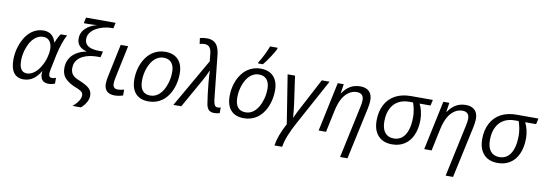

<svg xmlns="http://www.w3.org/2000/svg" viewBox="-70 -1309 5848 2061"><g transform="rotate(10 2854.0 -278.5)"><path d="M47.9 -179.7Q47.9 -249 66.9 -312Q83.5 -370.6 112.8 -419.2Q142.1 -467.8 180.2 -497.6Q239.7 -544.4 312.5 -544.4Q365.2 -544.4 398.7 -518.6Q432.1 -492.7 448.7 -439.5H451.7Q476.6 -504.4 502 -536.1H571.3Q551.3 -503.4 530.5 -443.1Q509.8 -382.8 494.1 -312Q464.8 -176.3 458.5 -138.7Q454.1 -115.2 454.1 -101.1Q454.1 -57.6 489.7 -57.6Q508.3 -57.6 532.7 -67.4V-4.9Q501.5 9.8 462.9 9.8Q419.9 9.8 397.9 -12.7Q376 -35.2 373.5 -77.1Q373.5 -91.3 376 -114.3Q338.9 -51.8 293.2 -21Q247.6 9.8 189.9 9.8Q120.1 9.8 84 -38.1Q47.9 -85.9 47.9 -179.7ZM321.3 -111.8Q344.7 -136.7 361.8 -167.5Q388.2 -210.9 403.1 -262.7Q418 -314.5 418 -356.9Q418 -410.6 393.8 -443.8Q369.6 -477.1 323.2 -477.1Q271 -477.1 228.3 -439.5Q185.5 -401.9 158.7 -330.1Q131.3 -258.8 131.3 -186Q131.3 -121.6 152.3 -90.6Q173.3 -59.6 216.3 -59.6Q243.2 -59.6 270 -73Q296.9 -86.4 321.3 -111.8Z M830.6 114.7Q841.8 91.3 841.8 69.8Q841.8 49.8 828.9 35.4Q815.9 21 786.6 8.8L785.2 7.8Q736.8 -10.7 710.2 -24.9Q683.6 -39.1 661.1 -58.1Q631.8 -81.1 617.2 -112.5Q602.5 -144 602.5 -189Q602.5 -242.2 625.5 -285.2Q648.4 -328.1 692.4 -357.4Q738.8 -388.2 804.7 -401.9V-404.3Q752 -417 725.1 -448.2Q698.2 -479.5 698.2 -527.3Q698.2 -588.4 743.4 -634.3Q788.6 -680.2 870.1 -701.2Q815.9 -696.8 772.9 -696.8H724.1L738.3 -759.8H1060.5L1046.4 -697.8H1028.8Q965.3 -697.8 905 -675.3Q844.7 -652.8 812.5 -617.2Q778.8 -581.5 778.8 -534.7Q778.8 -432.6 938.5 -432.6H980L964.8 -368.2H931.6Q858.4 -368.2 801 -347.7Q743.7 -327.1 715.3 -290Q686 -253.4 686 -200.7Q686 -158.2 707.5 -130.9Q729 -103.5 782.7 -83Q828.6 -64.5 862.3 -44.4Q896.5 -23.4 911.9 1.2Q927.2 25.9 927.2 60.5Q927.2 94.2 908 129.6Q888.7 165 851.1 198.7H759.3Q810.5 155.3 830.6 114.7Z M1069.8 -99.6Q1069.8 -137.2 1083 -193.4L1155.3 -536.1H1236.3L1162.6 -187.5Q1152.8 -141.1 1152.8 -116.7Q1152.8 -58.6 1206.1 -58.6Q1235.8 -58.6 1274.9 -69.8V-5.9Q1228 9.8 1183.6 9.8Q1127 9.8 1098.4 -18.3Q1069.8 -46.4 1069.8 -99.6Z M1363.3 -198.2Q1363.3 -261.7 1379.6 -320.1Q1396 -378.4 1426.5 -425.5Q1457 -472.7 1498.5 -502Q1562 -546.4 1642.1 -546.4Q1702.6 -546.4 1745.4 -522.5Q1788.1 -498.5 1810.5 -452.9Q1833 -407.2 1833 -343.8Q1833 -278.8 1816.9 -219Q1800.8 -159.2 1770.5 -111.6Q1740.2 -64 1698.7 -34.7Q1636.2 9.8 1553.2 9.8Q1460.9 9.8 1412.1 -43.9Q1363.3 -97.7 1363.3 -198.2ZM1727.5 -209.5Q1750 -271 1750 -345.7Q1750 -410.6 1720 -445.8Q1689.9 -481 1634.3 -481Q1581.1 -481 1538.3 -442.9Q1495.6 -404.8 1470.7 -335.9Q1446.8 -269.5 1446.8 -198.7Q1446.8 -55.7 1562 -55.7Q1616.7 -55.7 1659.9 -95.9Q1703.1 -136.2 1727.5 -209.5Z M2182.1 -71.8Q2166.5 -166.5 2153.8 -298.8Q2146.5 -379.9 2146 -426.3H2142.1Q2119.6 -371.6 2086.9 -314L1909.7 0H1823.7L2124 -522.9L2127 -527.8L2119.1 -605.5Q2114.7 -655.3 2095.7 -678.5Q2076.7 -701.7 2038.6 -701.7Q2020 -701.7 1987.8 -693.4L1979.5 -755.9Q2011.2 -766.1 2053.2 -766.1Q2095.7 -766.1 2124.5 -751.7Q2153.3 -737.3 2170.4 -706.5Q2189 -673.8 2196.3 -618.2L2247.6 -131.8Q2252.4 -98.6 2257.8 -85.4Q2263.2 -69.8 2272.2 -62.5Q2281.2 -55.2 2295.9 -55.2Q2311 -55.2 2329.1 -61V0.5Q2302.7 9.8 2269.5 9.8Q2231 9.8 2210.4 -9.5Q2189.9 -28.8 2182.1 -71.8Z M2401.9 -198.2Q2401.9 -261.7 2418.2 -320.1Q2434.6 -378.4 2465.1 -425.5Q2495.6 -472.7 2537.1 -502Q2600.6 -546.4 2680.7 -546.4Q2741.2 -546.4 2783.9 -522.5Q2826.7 -498.5 2849.1 -452.9Q2871.6 -407.2 2871.6 -343.8Q2871.6 -278.8 2855.5 -219Q2839.4 -159.2 2809.1 -111.6Q2778.8 -64 2737.3 -34.7Q2674.8 9.8 2591.8 9.8Q2499.5 9.8 2450.7 -43.9Q2401.9 -97.7 2401.9 -198.2ZM2766.1 -209.5Q2788.6 -271 2788.6 -345.7Q2788.6 -410.6 2758.5 -445.8Q2728.5 -481 2672.9 -481Q2619.6 -481 2576.9 -442.9Q2534.2 -404.8 2509.3 -335.9Q2485.4 -269.5 2485.4 -198.7Q2485.4 -55.7 2600.6 -55.7Q2655.3 -55.7 2698.5 -95.9Q2741.7 -136.2 2766.1 -209.5ZM2737.3 -798.3H2818.4V-784.2Q2798.8 -744.6 2762.7 -689.7Q2726.6 -634.8 2693.8 -596.2H2642.6V-608.4Q2667 -645.5 2694.1 -699.2Q2721.2 -752.9 2737.3 -798.3Z M3058.6 -6.8 2974.6 -536.1H3055.2L3096.2 -250Q3105.5 -183.6 3113.3 -89.4H3115.7Q3144.5 -154.3 3184.1 -226.6L3347.2 -536.1H3431.6L3159.2 -35.2Q3113.8 47.4 3087.4 115Q3061 182.6 3051.8 240.2H2967.8Q2983.9 131.3 3058.6 -6.8Z M3814.9 -403.8Q3814.9 -439.5 3796.1 -458.5Q3777.3 -477.5 3740.2 -477.5Q3694.3 -477.5 3654.5 -450.9Q3614.7 -424.3 3586.9 -376Q3557.6 -325.2 3539.1 -241.7L3487.8 0H3407.2L3521 -536.1H3586.4L3571.3 -435.1H3574.7Q3611.3 -490.2 3658.7 -517.3Q3706.1 -544.4 3766.1 -544.4Q3830.1 -544.4 3863.8 -511Q3897.5 -477.5 3897.5 -415Q3897.5 -376 3885.3 -320.8L3763.7 240.2H3683.1L3805.2 -329.6Q3814.9 -370.6 3814.9 -403.8Z M4001 -213.4Q4001 -313 4040 -387Q4079.1 -460.9 4150.4 -498.5Q4221.7 -536.1 4319.8 -536.1H4557.6L4543.5 -472.7H4423.8Q4441.9 -439.9 4452.6 -393.8Q4463.4 -347.7 4463.4 -303.2Q4463.4 -204.6 4430.7 -132.3Q4397.9 -60.1 4337.4 -23.9Q4282.7 9.8 4206.1 9.8Q4141.6 9.8 4095.7 -16.8Q4049.8 -43.5 4025.4 -93.5Q4001 -143.6 4001 -213.4ZM4357.9 -165.5Q4380.9 -226.1 4380.9 -317.4Q4380.9 -354.5 4373.3 -396.5Q4365.7 -438.5 4353 -472.7H4312.5Q4245.1 -472.7 4195.8 -446Q4146.5 -419.4 4118.7 -368.7Q4084.5 -308.6 4084.5 -219.2Q4084.5 -140.1 4118.4 -97.9Q4152.3 -55.7 4215.3 -55.7Q4265.1 -55.7 4301.5 -83.5Q4337.9 -111.3 4357.9 -165.5Z M4965.8 -403.8Q4965.8 -439.5 4947 -458.5Q4928.2 -477.5 4891.1 -477.5Q4845.2 -477.5 4805.4 -450.9Q4765.6 -424.3 4737.8 -376Q4708.5 -325.2 4689.9 -241.7L4638.7 0H4558.1L4671.9 -536.1H4737.3L4722.2 -435.1H4725.6Q4762.2 -490.2 4809.6 -517.3Q4856.9 -544.4 4917 -544.4Q4981 -544.4 5014.6 -511Q5048.3 -477.5 5048.3 -415Q5048.3 -376 5036.1 -320.8L4914.6 240.2H4834L4956.1 -329.6Q4965.8 -370.6 4965.8 -403.8Z M5151.9 -213.4Q5151.9 -313 5190.9 -387Q5230 -460.9 5301.3 -498.5Q5372.6 -536.1 5470.7 -536.1H5708.5L5694.3 -472.7H5574.7Q5592.8 -439.9 5603.5 -393.8Q5614.3 -347.7 5614.3 -303.2Q5614.3 -204.6 5581.5 -132.3Q5548.8 -60.1 5488.3 -23.9Q5433.6 9.8 5356.9 9.8Q5292.5 9.8 5246.6 -16.8Q5200.7 -43.5 5176.3 -93.5Q5151.9 -143.6 5151.9 -213.4ZM5508.8 -165.5Q5531.7 -226.1 5531.7 -317.4Q5531.7 -354.5 5524.2 -396.5Q5516.6 -438.5 5503.9 -472.7H5463.4Q5396 -472.7 5346.7 -446Q5297.4 -419.4 5269.5 -368.7Q5235.4 -308.6 5235.4 -219.2Q5235.4 -140.1 5269.3 -97.9Q5303.2 -55.7 5366.2 -55.7Q5416 -55.7 5452.4 -83.5Q5488.8 -111.3 5508.8 -165.5Z"/></g></svg>

Font: Viking Open Sans
Style: Italic
Weight: 400
Italic angle: -12°
Foundry: Ascender Corporation
Version: Version 2.000